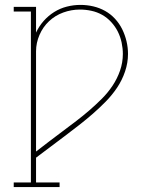

<svg xmlns="http://www.w3.org/2000/svg" viewBox="-20 -763 640 783"><path d="M36 0V-19H106V-716H36V-735H127V-630Q139 -656 158 -677.5Q177 -699 201 -714Q225 -729 252.5 -736Q280 -743 308 -743Q335 -743 360.5 -737Q386 -731 408.5 -718.5Q431 -706 449 -686.5Q467 -667 478.5 -643.5Q490 -620 496 -594.5Q502 -569 502 -543Q502 -507 490 -471.5Q478 -436 457.5 -405.5Q437 -375 411.5 -349Q386 -323 358.5 -299Q331 -275 302 -252.5Q273 -230 244 -208Q215 -186 185.5 -164Q156 -142 127 -120V-19H223V0ZM127 -145Q154 -166 181.5 -187Q209 -208 236.5 -228.5Q264 -249 291.5 -270Q319 -291 345 -313.5Q371 -336 395.5 -360.5Q420 -385 439 -413.5Q458 -442 469.5 -475Q481 -508 481 -543Q481 -566 476 -589.5Q471 -613 460.5 -634Q450 -655 433.5 -673Q417 -691 396.5 -702.5Q376 -714 352.5 -719Q329 -724 306 -724Q271 -724 238 -712Q205 -700 180 -676.5Q155 -653 141 -620.5Q127 -588 127 -554Z"/></svg>

Font: Iosevka Etoile Thin
Style: Regular
Weight: 100
Designer: Belleve Invis
Foundry: Belleve Invis
Version: Version 22.1.2; ttfautohint (v1.8.4)